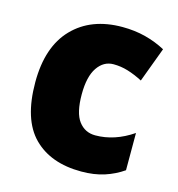

<svg xmlns="http://www.w3.org/2000/svg" viewBox="-90 -642 680 732"><g transform="rotate(15 250.0 -276.5)"><path d="M295 10Q174 10 106 -58.5Q38 -127 38 -274Q38 -414 110 -488.5Q182 -563 305 -563Q354 -563 396.5 -552Q439 -541 476 -521L425 -384Q394 -400 366 -408.5Q338 -417 309 -417Q270 -417 245.5 -381Q221 -345 221 -275Q221 -202 245.5 -169.5Q270 -137 311 -137Q387 -137 459 -186V-39Q426 -16 386 -3Q346 10 295 10Z"/></g></svg>

Font: Noto Sans Gurmukhi SemiCondensed Black
Style: Regular
Weight: 900
Width: 4
Designer: Jelle Bosma - Monotype Design Team
Foundry: Monotype Imaging Inc.
Version: Version 2.004; ttfautohint (v1.8.4.7-5d5b)